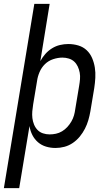

<svg xmlns="http://www.w3.org/2000/svg" viewBox="-48 -755 568 990"><path d="M-28 215 129 -735H208L160 -440Q171 -460 186 -477Q201 -494 220.5 -506Q240 -518 261.5 -523Q283 -528 304 -528Q331 -528 356 -520.5Q381 -513 399 -496Q417 -479 427 -455.5Q437 -432 441 -406.5Q445 -381 443.5 -354Q442 -327 438 -301L418 -181Q414 -158 407.5 -135.5Q401 -113 390 -91.5Q379 -70 363.5 -51Q348 -32 327.5 -18Q307 -4 284 2Q261 8 238 8Q213 8 189.5 1Q166 -6 148 -21.5Q130 -37 119 -58.5Q108 -80 104 -105L51 215ZM208 -62Q224 -62 240.5 -65.5Q257 -69 272 -78Q287 -87 299 -100Q311 -113 320 -128.5Q329 -144 333.5 -160Q338 -176 340 -192L360 -312Q363 -329 364.5 -346.5Q366 -364 363 -380.5Q360 -397 353 -412Q346 -427 334.5 -437.5Q323 -448 307 -453Q291 -458 274 -458Q251 -458 226.5 -450Q202 -442 184 -424.5Q166 -407 156 -383.5Q146 -360 143 -337L123 -217Q120 -199 118.5 -181Q117 -163 119 -146Q121 -129 127.5 -113Q134 -97 145.5 -85Q157 -73 173.5 -67.5Q190 -62 208 -62Z"/></svg>

Font: Iosevka Term Oblique
Style: Regular
Weight: 400
Italic angle: -9°
Monospace: yes
Designer: Belleve Invis
Foundry: Belleve Invis
Version: Version 31.4.0